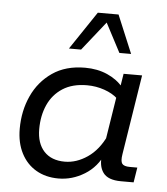

<svg xmlns="http://www.w3.org/2000/svg" viewBox="-48 -657 618 710"><g transform="rotate(5 261.0 -302.0)"><path d="M194.7 10Q147.3 10 111.6 -10.9Q75.9 -31.8 56.2 -70.4Q36.4 -108.9 36.4 -160.7Q36.4 -227.6 61.9 -283.1Q87.3 -338.7 136.6 -372.7Q185.8 -406.7 258.1 -406.7Q303.8 -406.7 340.7 -390.4Q377.6 -374.1 400.1 -346.2L392 -338.7L401.3 -396.7H470L423.1 -100.7Q418.7 -74.2 425.5 -64.9Q432.3 -55.6 454 -55.6H482.1L473.2 0H426.4Q377.6 0 359.6 -25.1Q341.6 -50.2 348.2 -92.1L352 -116L360.1 -99Q337 -45.9 291.4 -18Q245.8 10 194.7 10ZM212.8 -54Q255.8 -54 296.7 -81.8Q337.5 -109.6 363 -164.2L355 -136.6L384.3 -321.3L385.3 -303.2Q366.1 -321.1 335.2 -331.9Q304.2 -342.7 270.7 -342.7Q216.6 -342.7 180.4 -319.4Q144.2 -296 126.2 -256Q108.3 -216.1 108.3 -165.8Q108.3 -113.1 135.6 -83.5Q163 -54 212.8 -54ZM191.8 -472.2 286.7 -613.5H363.6L422.6 -472.2H379.1L322.5 -580L236.9 -472.2Z"/></g></svg>

Font: Rokkitt SemiBold
Style: Italic
Weight: 600
Italic angle: -9°
Designer: Vernon Adams
Foundry: Vernon Adams
Version: Version 3.103